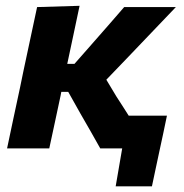

<svg xmlns="http://www.w3.org/2000/svg" viewBox="-20 -524 648 678"><path d="M5 0Q16 -53.5 26.8 -103.2Q37.5 -153 51 -216L62.5 -272Q77.5 -342 88.5 -393.8Q99.5 -445.5 111 -499L261 -503.5Q250 -450.5 239 -399.5Q228 -348.5 217.5 -298.5H243L305 -369Q333.5 -401.5 362 -434Q390.5 -466.5 418.5 -499H601Q558 -454 515.2 -409.2Q472.5 -364.5 429 -319L355.5 -242.5L391.5 -182.5Q402.5 -166 413.2 -149Q424 -132 434.5 -115.5H569.5Q563 -84 556 -50.8Q549 -17.5 542 14Q535.5 44 529.2 74Q523 104 516.5 134H388.5L411.5 0H334Q317 -30.5 299.5 -61.2Q282 -92 264.5 -122L221 -199.5H196.5L194 -186.5Q183 -136 173.8 -92Q164.5 -48 154 0Z"/></svg>

Font: Commissioner
Style: Bold Italic
Weight: 700
Italic angle: -12°
Designer: Kostas Bartsokas
Foundry: Kostas Bartsokas
Version: Version 1.000; ttfautohint (v1.8.3)